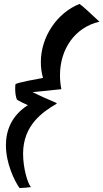

<svg xmlns="http://www.w3.org/2000/svg" viewBox="-20 -794 524 973"><path d="M484 -684C431 -733 401 -762 383 -774C271 -730 187 -609 187 -480C187 -453 190 -426 198 -399C67 -376 59 -368 59 -368C57 -362 57 -353 57 -344C57 -326 59 -304 66 -289C66 -289 75 -282 121 -261C37 -207 10 -131 10 -58C10 34 53 122 79 159C100 158 117 157 137 154C121 138 97 60 97 -15C97 -161 198 -228 268 -269C268 -275 227 -286 145 -327C199 -333 241 -337 291 -342C286 -366 284 -390 284 -413C284 -545 360 -656 484 -684Z"/></svg>

Font: Yesteryear
Style: Regular
Weight: 400
Designer: Astigmatic (AOETI)
Foundry: Astigmatic (AOETI)
Version: Version 1.000